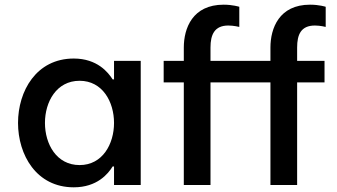

<svg xmlns="http://www.w3.org/2000/svg" viewBox="-20 -790 1440 820"><path d="M295 -540C135 -540 57 -401 57 -265C57 -129 135 10 295 10C395 10 442 -48 461 -79H467V0H581V-530H467V-451H461C442 -481 395 -540 295 -540ZM320 -445C418 -445 467 -355 467 -265C467 -175 418 -85 320 -85C221 -85 172 -175 172 -265C172 -355 221 -445 320 -445Z M879 0V-438H1135V0H1249V-438H1366V-530H1249V-587C1249 -642 1265 -681 1325 -681C1348 -681 1371 -675 1371 -675V-761C1371 -761 1344 -770 1304 -770C1172 -770 1135 -669 1135 -587V-530H879V-587C879 -642 896 -681 955 -681C978 -681 1002 -675 1002 -675V-761C1002 -761 974 -770 935 -770C802 -770 765 -669 765 -587V-530H679V-438H765V0Z"/></svg>

Font: Be Vietnam Pro Medium
Style: Regular
Weight: 500
Designer: Lam Bao, Tony Le, Vietanh Nguyen
Foundry: Yellow Type Foundry
Version: Version 1.002